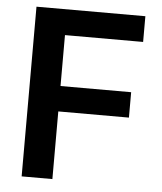

<svg xmlns="http://www.w3.org/2000/svg" viewBox="-52 -774 691 820"><g transform="rotate(5 293.0 -364.0)"><path d="M71.3 0V-727.5H538.1V-617.2H203.1V-398.9H505.9V-290H203.1V0Z"/></g></svg>

Font: Inter Semi Bold
Style: Regular
Weight: 600
Designer: Rasmus Andersson
Foundry: rsms
Version: Version 4.000;git-e0f93cc